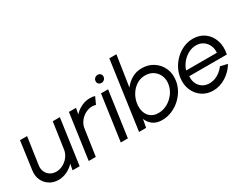

<svg xmlns="http://www.w3.org/2000/svg" viewBox="-73 -1284 2370 1832"><g transform="rotate(-30 1111.5 -368.5)"><path d="M-2.5 -190.5 40 -500H118L75.5 -207.5Q68.5 -168.5 81.8 -136.2Q95 -104 123.8 -85Q152.5 -66 191.5 -66Q230.5 -66 266 -85Q301.5 -104 326.5 -136.2Q351.5 -168.5 358.5 -207.5L401 -500H479L408.5 0H330.5L343 -66Q310 -30 265 -8.5Q220 13 171.5 13Q115.5 13 73 -14.5Q30.5 -42 10 -88.2Q-10.5 -134.5 -2.5 -190.5Z M508.5 0 579 -500H657L644.5 -435Q678 -471 723 -492.5Q768 -514 816.5 -514Q846 -514 871.5 -506.5L836 -428.5Q818.5 -435 796.5 -435Q757.5 -435 722 -416Q686.5 -397 661.5 -365Q636.5 -333 629.5 -293.5L586.5 0Z M932.5 -500H1010.5L940 0H862ZM987 -584Q968.5 -584 956.5 -596.2Q944.5 -608.5 946 -627Q947 -645.5 960.8 -657.8Q974.5 -670 993 -670Q1011 -670 1022.8 -657.8Q1034.5 -645.5 1033.5 -627Q1032 -608.5 1018.8 -596.2Q1005.5 -584 987 -584Z M1386.5 -514Q1459 -514 1513.8 -478.5Q1568.5 -443 1595.8 -383.2Q1623 -323.5 1612.5 -250.5Q1605 -196 1577.8 -148.2Q1550.5 -100.5 1509.2 -64.2Q1468 -28 1417.5 -7.5Q1367 13 1312.5 13Q1253 13 1214 -15.2Q1175 -43.5 1157.5 -89L1141 0H1063L1168.5 -750H1246.5L1195 -412Q1229 -458 1278 -486Q1327 -514 1386.5 -514ZM1315.5 -63Q1366.5 -63 1413 -88.2Q1459.5 -113.5 1491.8 -156.2Q1524 -199 1533 -250.5Q1542.5 -303 1524.5 -345.8Q1506.5 -388.5 1469 -413.5Q1431.5 -438.5 1381.5 -438.5Q1330.5 -438.5 1289 -412.8Q1247.5 -387 1219.8 -344.5Q1192 -302 1183 -250.5Q1174 -198.5 1186.8 -155.8Q1199.5 -113 1232.5 -88Q1265.5 -63 1315.5 -63Z M1875.5 13Q1806.5 13 1754.8 -22.5Q1703 -58 1677.8 -117.8Q1652.5 -177.5 1662.5 -250Q1670 -305 1696.2 -352.8Q1722.5 -400.5 1762 -436.8Q1801.5 -473 1849.8 -493.5Q1898 -514 1949.5 -514Q2024.5 -514 2077.2 -475Q2130 -436 2152.5 -369.5Q2175 -303 2158 -221H1743.5Q1738.5 -154.5 1776.2 -110Q1814 -65.5 1879.5 -65Q1926.5 -65 1969.5 -89.5Q2012.5 -114 2044.5 -156.5L2122.5 -138Q2083 -71.5 2016.8 -29.2Q1950.5 13 1875.5 13ZM1745 -283H2083.5Q2088 -327 2071.2 -363.5Q2054.5 -400 2022 -422Q1989.5 -444 1945.5 -444Q1901.5 -444 1860.8 -422.5Q1820 -401 1789.5 -364.5Q1759 -328 1745 -283Z"/></g></svg>

Font: Urbanist
Style: Italic
Weight: 400
Italic angle: -8°
Designer: Corey Hu
Foundry: Corey Hu
Version: Version 1.330; ttfautohint (v1.8.4.7-5d5b)